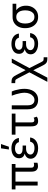

<svg xmlns="http://www.w3.org/2000/svg" viewBox="1494 -2308 1017 4046"><g transform="rotate(-90 2003.0 -284.5)"><path d="M571 -545.5V-467.3H492.9V-134.9Q492.9 -96.6 512.8 -85.9Q532.7 -75.3 554 -75.3Q565.7 -75.3 577.9 -77.8Q590.2 -80.3 596.6 -82.4V-4.3Q585.9 -1.1 567.8 3Q549.7 7.1 524.1 7.1Q474.1 7.1 441.6 -24.5Q409.1 -56.1 409.1 -134.9V-467.3H200.3V0H116.5V-467.3H35.5V-545.5Z M960.2 -284.1V-244.3H894.9Q837.4 -244.3 803.6 -217.5Q769.9 -190.7 769.9 -152Q769.9 -113.6 807.2 -90.2Q844.5 -66.8 906.2 -66.8Q965.9 -66.8 998.2 -89.5Q1030.5 -112.2 1041.2 -159.1H1129.3Q1120.4 -82 1059.7 -36Q998.9 9.9 902 9.9Q838.8 9.9 788.9 -9.8Q739 -29.5 710.4 -65Q681.8 -100.5 681.8 -147.7Q681.8 -170.1 690.5 -194.4Q699.2 -218.8 722.5 -239.7Q745.7 -260.7 789.1 -272.7Q748.6 -284.1 727.6 -303.8Q706.7 -323.5 699.2 -346.8Q691.8 -370 691.8 -392Q691.8 -467.7 749.6 -510.1Q807.5 -552.6 900.6 -552.6Q994 -552.6 1051.5 -510.8Q1109 -469.1 1119.3 -394.9H1031.2Q1022.4 -431.8 989 -454.5Q955.6 -477.3 900.6 -477.3Q844.5 -477.3 810.7 -453.7Q777 -430 777 -392Q777 -358 806.3 -337.4Q835.6 -316.8 894.9 -316.8H960.2ZM876.4 -606.5 900.6 -772.7H991.5L934.7 -606.5Z M1632.1 -545.5V-467.3H1447.4V-132.1Q1447.4 -100.9 1456.1 -87.9Q1464.8 -74.9 1477.5 -72.3Q1490.1 -69.6 1501.4 -69.6Q1514.2 -69.6 1526.1 -74.8Q1538 -79.9 1545.5 -85.2L1568.2 -18.5Q1543.7 -0.4 1521.5 4.8Q1499.3 9.9 1475.9 9.9Q1420.5 9.9 1392 -23.8Q1363.6 -57.5 1363.6 -136.4V-467.3H1188.9V-545.5Z M1723 -545.5H1806.8V-210.2Q1806.8 -157 1822.6 -125.5Q1838.4 -94.1 1863.8 -80.4Q1889.2 -66.8 1917.6 -66.8Q1963.1 -66.8 1998 -94.8Q2033 -122.9 2052.7 -170.5Q2072.4 -218 2072.4 -277Q2071.7 -317.5 2063 -364.3Q2054.3 -411.2 2040.3 -458.1Q2026.3 -505 2009.9 -545.5H2098Q2112.9 -515.6 2125.9 -470.9Q2138.8 -426.1 2146.8 -375.4Q2154.8 -324.6 2154.8 -277Q2154.8 -221.2 2141.3 -169.6Q2127.8 -117.9 2099.4 -77.6Q2071 -37.3 2026.6 -13.7Q1982.2 9.9 1920.5 9.9Q1833.1 9.9 1778.1 -43.3Q1723 -96.6 1723 -211.6Z M2301.8 204.5 2502.1 -174.4 2377.1 -414.1Q2362.2 -442.5 2353.2 -454.9Q2344.1 -467.3 2331.9 -470.2Q2319.6 -473 2294.7 -473H2274.1V-551.1H2294.7Q2335.2 -551.1 2360.6 -543.3Q2386 -535.5 2405.2 -513.7Q2424.4 -491.8 2446 -450.3L2547.6 -254.3L2703.8 -545.5H2792.6L2591.6 -173.7L2716.6 73.9Q2729 98.4 2738.6 109.6Q2748.2 120.7 2761.5 123.6Q2774.9 126.4 2799 126.4H2819.6V204.5H2799Q2758.5 204.5 2732.2 197.3Q2706 190 2686.8 169.7Q2667.6 149.5 2647.7 110.1L2546.2 -93L2390.6 204.5Z M3160.5 -284.1V-244.3H3095.2Q3037.6 -244.3 3003.9 -217.5Q2970.2 -190.7 2970.2 -152Q2970.2 -113.6 3007.5 -90.2Q3044.7 -66.8 3106.5 -66.8Q3166.2 -66.8 3198.5 -89.5Q3230.8 -112.2 3241.5 -159.1H3329.5Q3320.7 -82 3259.9 -36Q3199.2 9.9 3102.3 9.9Q3039.1 9.9 2989.2 -9.8Q2939.3 -29.5 2910.7 -65Q2882.1 -100.5 2882.1 -147.7Q2882.1 -170.1 2890.8 -194.4Q2899.5 -218.8 2922.8 -239.7Q2946 -260.7 2989.3 -272.7Q2948.9 -284.1 2927.9 -303.8Q2907 -323.5 2899.5 -346.8Q2892 -370 2892 -392Q2892 -467.7 2949.9 -510.1Q3007.8 -552.6 3100.9 -552.6Q3194.2 -552.6 3251.8 -510.8Q3309.3 -469.1 3319.6 -394.9H3231.5Q3222.7 -431.8 3189.3 -454.5Q3155.9 -477.3 3100.9 -477.3Q3044.7 -477.3 3011 -453.7Q2977.3 -430 2977.3 -392Q2977.3 -358 3006.6 -337.4Q3035.9 -316.8 3095.2 -316.8H3160.5Z M3433.2 -258.5V-269.9Q3433.2 -343 3461.5 -401.6Q3489.7 -460.2 3542.4 -494.3Q3595.2 -528.4 3669 -528.4H3947.4V-450.3H3811.1Q3856.2 -418.3 3881.2 -366.5Q3906.2 -314.6 3906.2 -248.6V-238.6Q3906.2 -174.7 3878.4 -117.9Q3850.5 -61.1 3797.8 -25.6Q3745 9.9 3670.5 9.9Q3595.9 9.9 3542.8 -25.6Q3489.7 -61.1 3461.5 -121.8Q3433.2 -182.5 3433.2 -258.5ZM3531.2 -269.9V-258.5Q3531.2 -207.4 3545.6 -164.1Q3560 -120.7 3590.7 -94.5Q3621.4 -68.2 3670.5 -68.2Q3718.8 -68.2 3749.1 -94.5Q3779.5 -120.7 3793.9 -164.1Q3808.2 -207.4 3808.2 -258.5V-269.9Q3808.2 -318.2 3793.9 -359.2Q3779.5 -400.2 3748.8 -425.2Q3718 -450.3 3669 -450.3Q3620.7 -450.3 3590.4 -425.2Q3560 -400.2 3545.6 -359.2Q3531.2 -318.2 3531.2 -269.9Z"/></g></svg>

Font: Inter Zeller
Style: Regular
Weight: 400
Designer: Rasmus Andersson; Joe Bland
Foundry: zeller
Version: Version 3.015;git-dec3a8cb1